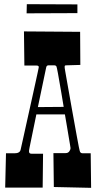

<svg xmlns="http://www.w3.org/2000/svg" viewBox="-20 -901 466 923"><path d="M366.2 -588.9Q297.9 -586.9 296.9 -586.9Q289.6 -586.9 291 -578.1Q291 -575.7 291 -574.5Q291 -573.2 293.9 -556.6Q296.9 -540 301.5 -513.2Q306.2 -486.3 312.3 -452.1Q318.4 -418 324.7 -382.3Q331.1 -346.7 337.4 -312Q343.8 -277.3 348.6 -250Q361.3 -178.7 364.7 -171.4Q368.2 -164.1 377.9 -164.1H416L418 2L238.8 -2L236.8 -165H295.9Q308.1 -165 314 -174.6Q319.8 -184.1 319.1 -189.2Q318.4 -194.3 316.2 -207.8Q314 -221.2 310.3 -242.9Q306.6 -264.6 302 -292.7Q297.4 -320.8 292 -351.1H154.8L122.1 -191.9Q118.2 -175.3 120.1 -168.7Q122.1 -162.1 130.9 -162.1H187L185.1 1H4.9L8.8 -164.1H49.8Q75.2 -164.1 79.1 -181.2Q81.5 -190.9 90.3 -231.2Q99.1 -271.5 106.7 -305.4Q114.3 -339.4 122.1 -374.8Q129.9 -410.2 137.5 -444.3Q145 -478.5 151.1 -506.1Q157.2 -533.7 161.1 -552Q165 -570.3 166 -575.7Q168.5 -585.9 155.8 -585.9H97.2L95.2 -750L365.2 -748ZM162.1 -386.2 286.1 -387.2Q279.8 -423.3 274.4 -457.5Q254.4 -577.1 251.2 -582Q248 -586.9 242.2 -586.9H212.9Q204.1 -586.9 202.1 -577.1ZM352.1 -837.9 107.9 -836.9 108.9 -880.9 352.1 -879.9Z"/></svg>

Font: Smokum
Style: Regular
Weight: 400
Designer: Astigmatic (AOETI)
Foundry: Astigmatic (AOETI)
Version: Version 1.001